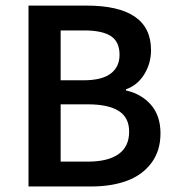

<svg xmlns="http://www.w3.org/2000/svg" viewBox="-20 -674 637 694"><path d="M83 0V-653.8H292Q525.9 -653.8 525.9 -493.2Q525.9 -445.3 501.5 -405.5Q477.1 -365.7 435.1 -351.1V-347.2Q491.7 -334.5 525.9 -294.9Q560.1 -255.4 560.1 -191.9Q560.1 -128.4 526.9 -84.5Q493.7 -40.5 438.2 -20.3Q382.8 0 309.1 0ZM199.2 -89.8H296.9Q370.1 -89.8 408.4 -116.9Q446.8 -144 446.8 -198.2Q446.8 -249 409.2 -272.9Q371.6 -296.9 296.9 -296.9H199.2ZM199.2 -383.8H282.2Q348.1 -383.8 380.1 -408Q412.1 -432.1 412.1 -476.1Q412.1 -522.9 380.9 -543.5Q349.6 -564 284.2 -564H199.2Z"/></svg>

Font: Source Sans Pro Semibold
Style: Regular
Weight: 600
Designer: Paul D. Hunt
Foundry: Adobe Systems Incorporated
Version: Version 2.020;PS 2.0;hotconv 1.0.86;makeotf.lib2.5.63406